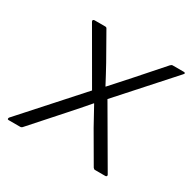

<svg xmlns="http://www.w3.org/2000/svg" viewBox="-130 -601 719 718"><g transform="rotate(30 230.0 -242.0)"><path d="M-9 0Q-13 0 -13.5 -3Q-14 -6 -12 -9L206 -252L77 -475Q75 -479 77 -481.5Q79 -484 83 -484H129Q135 -484 137 -479L200 -368Q211 -348 221.5 -328.5Q232 -309 242 -290H243Q261 -310 278.5 -329.5Q296 -349 313 -368L411 -479Q414 -482 416 -483Q418 -484 421 -484H468Q473 -484 474 -481.5Q475 -479 471 -475L272 -253L414 -9Q416 -6 414.5 -3Q413 0 409 0H364Q360 0 356 -5L281 -134Q270 -154 259 -174Q248 -194 237 -214H236Q218 -193 201 -173.5Q184 -154 166 -134L51 -5Q47 0 41 0Z"/></g></svg>

Font: Sofia Sans Light
Style: Italic
Weight: 300
Italic angle: -9°
Version: Version 4.100-B